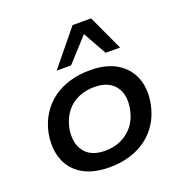

<svg xmlns="http://www.w3.org/2000/svg" viewBox="-137 -884 965 1013"><g transform="rotate(-20 345.5 -377.0)"><path d="M309 9Q216 9 156.5 -27Q97 -63 74 -127.5Q51 -192 67 -275Q79 -330 107 -373.5Q135 -417 176 -447Q217 -477 269.5 -492.5Q322 -508 383 -508Q476 -508 535 -471.5Q594 -435 617.5 -371.5Q641 -308 624 -225Q612 -169 584 -125.5Q556 -82 515 -52Q474 -22 422 -6.5Q370 9 309 9ZM316 -81Q367 -81 407 -100Q447 -119 474.5 -153.5Q502 -188 512 -238Q529 -318 492.5 -367.5Q456 -417 375 -417Q326 -417 285 -399Q244 -381 217 -346Q190 -311 179 -262Q163 -181 199 -131Q235 -81 316 -81ZM219 -566 380 -763H484L575 -566H494L420 -698L300 -566Z"/></g></svg>

Font: Nunito Sans 7pt SemiExpanded SemiBold
Style: Italic
Weight: 600
Width: 6
Italic angle: -9°
Designer: Vernon Adams
Foundry: Vernon Adams
Version: Version 3.101;gftools[0.9.27]